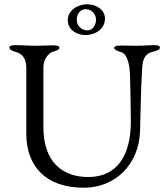

<svg xmlns="http://www.w3.org/2000/svg" viewBox="-20 -864 778 898"><path d="M388 -844C342 -844 297 -815 297 -769C297 -726 337 -700 380 -700C427 -700 471 -730 471 -777C471 -819 430 -844 388 -844ZM339 -772C339 -798 355 -821 381 -821C408 -821 429 -799 429 -772C429 -747 414 -722 389 -722C361 -722 339 -744 339 -772ZM372 14C519 14 630 -95 635 -250C638 -342 638 -432 645 -547C647 -587 660 -615 695 -622C718 -627 728 -633 728 -642C728 -650 716 -653 699 -653C676 -653 650 -650 618 -650C589 -650 573 -651 543 -651C526 -651 514 -648 514 -640C514 -631 533 -624 547 -620C575 -612 587 -562 588 -511C590 -434 592 -340 592 -296C592 -140 530 -36 393 -36C271 -36 183 -108 183 -268V-549C183 -589 209 -616 225 -621C247 -628 258 -632 258 -641C258 -649 246 -652 229 -652C208 -652 180 -650 149 -650C112 -650 83 -653 53 -653C36 -653 24 -650 24 -642C24 -633 34 -626 57 -620C79 -614 103 -595 103 -547V-240C103 -87 193 14 372 14Z"/></svg>

Font: EB Garamond
Style: Regular
Weight: 400
Designer: Georg Duffner and Octavio Pardo
Foundry: Georg Duffner
Version: Version 1.000;PS 001.000;hotconv 1.0.88;makeotf.lib2.5.64775